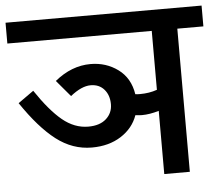

<svg xmlns="http://www.w3.org/2000/svg" viewBox="-69 -709 879 763"><g transform="rotate(-5 371.0 -327.0)"><path d="M762 -654V-571H658V0H556V-252Q519 -241 488 -241Q480 -241 462 -243Q444 -192 395.5 -161Q347 -130 279 -130Q202 -130 137 -180Q72 -230 4 -331L66 -375Q121 -293 169 -253.5Q217 -214 272 -214Q318 -214 343.5 -237Q369 -260 369 -295Q369 -331 349 -354Q329 -377 295 -377Q259 -377 214 -341L159 -406Q226 -461 302 -461Q364 -461 411.5 -426Q459 -391 469 -326Q476 -325 488 -325Q525 -325 556 -336V-571H-20V-654Z"/></g></svg>

Font: Martel Sans DemiBold
Style: Regular
Weight: 600
Designer: Dan Reynolds and Mathieu Réguer
Foundry: Dan Reynolds and Mathieu Réguer
Version: Version 1.001;PS 001.001;hotconv 1.0.70;makeotf.lib2.5.58329